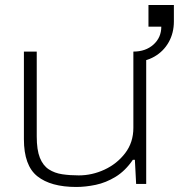

<svg xmlns="http://www.w3.org/2000/svg" viewBox="-20 -731 711 763"><path d="M283 12Q182 12 128.5 -30.5Q75 -73 75 -178V-526H126V-189Q126 -135 138.5 -104Q151 -73 174 -58Q197 -43 227.5 -38.5Q258 -34 293 -34Q346 -34 395.5 -57Q445 -80 477.5 -122.5Q510 -165 510 -223V-526H561V0H521L516 -96H508Q478 -52 439.5 -28.5Q401 -5 360.5 3.5Q320 12 283 12ZM510 -485V-526Q559 -526 590 -554Q621 -582 621 -625H570V-711H671V-646Q671 -600 650.5 -563.5Q630 -527 593.5 -506Q557 -485 510 -485Z"/></svg>

Font: Archivo Expanded Thin
Style: Regular
Weight: 250
Width: 7
Designer: Hector Gatti
Foundry: Omnibus-Type
Version: Version 2.001